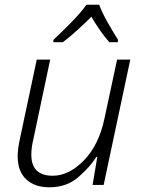

<svg xmlns="http://www.w3.org/2000/svg" viewBox="-20 -785 606 815"><path d="M190 10Q263 10 313 -33.5Q363 -77 389 -119H393L373 0H420L533 -532H477L423 -280Q399 -168 335.5 -103.5Q272 -39 204 -39Q113 -39 113 -128Q113 -158 121 -191L193 -532H136L65 -198Q55 -153 55 -122Q55 -58 91 -24Q127 10 190 10ZM206 -606H247Q276 -628 308 -657Q340 -686 368 -714Q384 -686 404 -657Q424 -628 444 -606H480L481 -616Q462 -646 438 -688Q414 -730 401 -765H347Q324 -732 280 -687.5Q236 -643 207 -616Z"/></svg>

Font: Noto Sans UI Light
Style: Italic
Weight: 300
Italic angle: -12°
Designer: Monotype Design Team
Foundry: Monotype Imaging Inc.
Version: Version 1.901